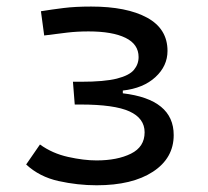

<svg xmlns="http://www.w3.org/2000/svg" viewBox="-20 -547 626 577"><path d="M270.5 9.8Q213.4 9.8 156 -2.9Q98.6 -15.6 58.6 -52.7L100.1 -112.8Q137.2 -85.9 184.6 -75.4Q231.9 -64.9 270 -64.9Q332.5 -64.9 373.5 -85.2Q414.6 -105.5 414.6 -149.4Q414.6 -191.4 369.1 -212.2Q323.7 -232.9 221.7 -232.9H204.6L199.2 -301.3H223.1Q293.9 -301.3 331.3 -310.8Q368.7 -320.3 382.6 -337.2Q396.5 -354 396.5 -375.5Q396.5 -414.1 357.2 -433.3Q317.9 -452.6 246.1 -452.6Q211.4 -452.6 181.6 -449Q151.9 -445.3 112.8 -440.4L103 -513.2Q136.2 -518.6 170.9 -522.9Q205.6 -527.3 253.9 -527.3Q360.8 -527.3 422.1 -493.9Q483.4 -460.4 483.4 -394Q483.4 -348.6 447 -315.2Q410.6 -281.7 349.1 -274.9V-266.6Q502 -248.5 502 -141.1Q502 -71.8 439.7 -31Q377.4 9.8 270.5 9.8Z"/></svg>

Font: Cascadia Code NF SemiLight
Style: Regular
Weight: 350
Monospace: yes
Designer: Aaron Bell
Foundry: Saja Typeworks
Version: Version 2404.023; ttfautohint (v1.8.4)